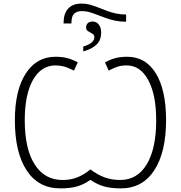

<svg xmlns="http://www.w3.org/2000/svg" viewBox="-20 -1042 1010 1072"><path d="M63 -371.1Q63 -537.1 123.5 -631.1Q184.1 -725.1 290 -725.1Q325.7 -725.1 354 -718Q382.3 -710.9 414.1 -693.8L393.1 -647.9Q357.9 -665.5 335.4 -671.1Q313 -676.8 290 -676.8Q210 -676.8 164.1 -595.7Q118.2 -514.6 118.2 -370.1Q118.2 -210.9 173.6 -124Q229 -37.1 329.1 -37.1Q375 -37.1 411.9 -51.8Q448.7 -66.4 484.9 -96.2Q525.9 -65.4 565.2 -51.3Q604.5 -37.1 650.9 -37.1Q746.6 -37.1 799.3 -124.5Q852.1 -211.9 852.1 -370.1Q852.1 -513.7 807.6 -595.2Q763.2 -676.8 687 -676.8Q656.2 -676.8 633.1 -668.5Q609.9 -660.2 586.9 -647.9L565.9 -693.8Q599.1 -711.4 627.2 -718.3Q655.3 -725.1 689.9 -725.1Q793.5 -725.1 850.3 -632.1Q907.2 -539.1 907.2 -371.1Q907.2 -191.9 841.3 -91.1Q775.4 9.8 654.8 9.8Q600.6 9.8 562.3 -0.7Q523.9 -11.2 485.8 -37.1H483.9Q446.8 -11.2 408.9 -0.7Q371.1 9.8 316.9 9.8Q194.8 9.8 128.9 -90.6Q63 -190.9 63 -371.1ZM335 -911.1V-915Q335 -965.8 360.6 -993.9Q386.2 -1022 436 -1022Q460.4 -1022 483.9 -1015.6Q507.3 -1009.3 570.8 -983.9Q627.9 -960.9 684.1 -960.9V-920.9H678.2Q623.5 -920.9 561.5 -944.8L528.8 -957Q487.8 -972.7 471.4 -976.3Q455.1 -980 437 -980Q409.7 -980 394.3 -965.8Q378.9 -951.7 378.9 -915V-911.1ZM444.8 -754.9V-782.2Q506.8 -800.8 506.8 -834Q506.8 -845.7 499.8 -851.1Q492.7 -856.4 483.9 -860.8Q475.1 -865.2 468 -870.8Q460.9 -876.5 460.9 -889.2Q460.9 -904.3 470.7 -913.1Q480.5 -921.9 496.1 -921.9Q518.6 -921.9 531.7 -904.8Q544.9 -887.7 544.9 -859.9Q544.9 -819.3 520 -794.2Q495.1 -769 444.8 -754.9Z"/></svg>

Font: Open Sans Light
Style: Regular
Weight: 300
Foundry: Ascender Corporation
Version: Version 1.10